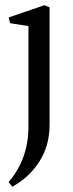

<svg xmlns="http://www.w3.org/2000/svg" viewBox="-20 -478 279 736"><path d="M170 0Q170 80 131.5 140.5Q93 201 27 238L13 220Q89 131 89 8V-378L19 -389L13 -411L150 -458L170 -450Z"/></svg>

Font: Fenix
Style: Regular
Weight: 400
Designer: Fernando Diaz
Foundry: Fernando Diaz
Version: 004.301